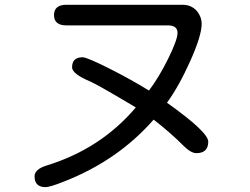

<svg xmlns="http://www.w3.org/2000/svg" viewBox="-20 -724 1040 800"><path d="M124 10.7Q124 -19.5 176.8 -35.2Q400.4 -104.5 545.9 -276.4Q388.7 -370.1 357.4 -383.8Q280.3 -416 280.3 -443.4Q280.3 -485.4 324.2 -485.4Q341.8 -485.4 431.6 -440.4Q521.5 -395.5 600.6 -346.7Q641.6 -400.4 680.7 -479.5Q719.7 -558.6 719.7 -586.9Q719.7 -618.2 679.7 -618.2H256.8Q205.1 -618.2 205.1 -661.1Q205.1 -704.1 256.8 -704.1H741.2Q777.3 -704.1 800.8 -677.7Q820.3 -653.3 820.3 -625Q820.3 -576.2 773.4 -471.2Q726.6 -366.2 675.8 -295.9Q847.7 -173.8 847.7 -133.8Q847.7 -85.9 797.9 -85.9Q775.4 -85.9 744.1 -117.2Q688.5 -172.9 620.1 -225.6Q471.7 -55.7 247.1 32.2Q188.5 55.7 169.9 55.7Q124 55.7 124 10.7Z"/></svg>

Font: jf-openhuninn-2.0
Style: Regular
Weight: 400
Designer: [Kosugi Maru]
Designed by MOTOYA      

[Varela Round]
Joe Prince (Latin component); Avraham Cornfeld (Hebrew component)
Foundry: justfont CO.,LTD.
Version: 2.0